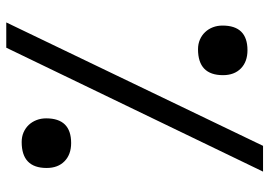

<svg xmlns="http://www.w3.org/2000/svg" viewBox="-140 -630 838 597"><g transform="rotate(-90 278.5 -331.0)"><path d="M507.8 -730 124 68.4H43.9L429.2 -730ZM209.5 -606Q209.5 -528.3 132.8 -528.3Q97.2 -528.3 76.2 -548.8Q55.2 -569.3 55.2 -604.5Q55.2 -682.1 135.7 -682.1Q152.3 -682.1 165.8 -676.3Q179.2 -670.4 189 -660.2Q198.7 -649.9 204.1 -636Q209.5 -622.1 209.5 -606ZM498 -57.6Q498 20 421.4 20Q385.7 20 364.7 -0.5Q343.8 -21 343.8 -56.2Q343.8 -133.8 424.3 -133.8Q440.9 -133.8 454.3 -127.9Q467.8 -122.1 477.5 -111.8Q487.3 -101.6 492.7 -87.6Q498 -73.7 498 -57.6Z"/></g></svg>

Font: XB Khoramshahr
Style: Bold Italic
Weight: 700
Italic angle: -12°
Designer: Behnam
Foundry: Irmug
Version: Version 8.005 2009